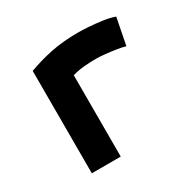

<svg xmlns="http://www.w3.org/2000/svg" viewBox="-124 -667 808 799"><g transform="rotate(-30 280.0 -268.0)"><path d="M100 0V-492Q154 -512 212 -524Q270 -536 347 -536Q363 -536 393 -534Q423 -532 456 -527.5Q489 -523 514 -514L489 -386Q472 -391 446 -395Q420 -399 395 -401.5Q370 -404 353 -404Q324 -404 296 -401.5Q268 -399 239 -391V0Z"/></g></svg>

Font: Ubuntu Sans Mono
Style: Bold
Weight: 700
Monospace: yes
Designer: Dalton Maag Ltd
Foundry: Dalton Maag Ltd
Version: Version 1.006